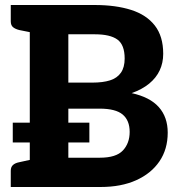

<svg xmlns="http://www.w3.org/2000/svg" viewBox="-20 -747 716 767"><path d="M99 0V-727H359Q442 -727 503.5 -707.5Q565 -688 598.5 -645Q632 -602 632 -532Q632 -496 618 -466Q604 -436 576 -413Q548 -390 506 -375Q579 -359 614.5 -319Q650 -279 650 -217Q650 -151 617 -102.5Q584 -54 524 -27Q464 0 382 0ZM253 -117H379Q444 -117 471 -146Q498 -175 498 -220Q498 -266 470 -289.5Q442 -313 378 -313H253ZM253 -417H349Q391 -417 419.5 -426Q448 -435 463 -456.5Q478 -478 478 -513Q478 -568 449 -589Q420 -610 359 -610H253ZM23 0V-65Q23 -80 32 -88Q41 -96 57 -99L107 -110L121 0ZM121 -727 107 -617 57 -627Q41 -631 32 -638.5Q23 -646 23 -662V-727ZM31 -178V-257H337V-178Z"/></svg>

Font: Aleo ExtraBold
Style: Regular
Weight: 800
Designer: Alessio Laiso
Foundry: Alessio Laiso
Version: Version 2.001;gftools[0.9.29]